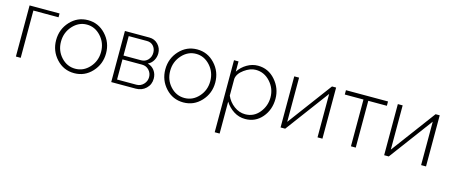

<svg xmlns="http://www.w3.org/2000/svg" viewBox="-47 -1101 4424 1887"><g transform="rotate(15 2165.5 -158.0)"><path d="M384 -520V-481H128V0H79V-520Z M673 10Q565 10 492 -69.5Q419 -149 419 -259Q419 -370 492.5 -449.5Q566 -529 673 -529Q779 -529 853 -449.5Q927 -370 927 -259Q927 -149 853.5 -69.5Q780 10 673 10ZM469 -257Q469 -165 528.5 -100Q588 -35 672 -35Q756 -35 816 -101Q876 -167 876 -260Q876 -352 816 -418Q756 -484 673 -484Q590 -484 529.5 -417Q469 -350 469 -257Z M1049 -520H1298Q1352 -520 1387.5 -482Q1423 -444 1423 -392Q1423 -353 1403.5 -319Q1384 -285 1349 -269Q1393 -257 1418.5 -222Q1444 -187 1444 -140Q1444 -80 1402 -40Q1360 0 1298 0H1049ZM1098 -283H1278Q1320 -283 1347 -313Q1374 -343 1374 -385Q1374 -426 1349.5 -453.5Q1325 -481 1284 -481H1098ZM1098 -39H1294Q1337 -39 1366.5 -70Q1396 -101 1396 -143Q1396 -184 1368 -214Q1340 -244 1297 -244H1098Z M1784 10Q1676 10 1603 -69.5Q1530 -149 1530 -259Q1530 -370 1603.5 -449.5Q1677 -529 1784 -529Q1890 -529 1964 -449.5Q2038 -370 2038 -259Q2038 -149 1964.5 -69.5Q1891 10 1784 10ZM1580 -257Q1580 -165 1639.5 -100Q1699 -35 1783 -35Q1867 -35 1927 -101Q1987 -167 1987 -260Q1987 -352 1927 -418Q1867 -484 1784 -484Q1701 -484 1640.5 -417Q1580 -350 1580 -257Z M2413 10Q2349 10 2296 -24Q2243 -58 2209 -112V213H2159V-520H2205V-416Q2238 -467 2291 -498Q2344 -529 2402 -529Q2508 -529 2579.5 -447Q2651 -365 2651 -259Q2651 -147 2584 -68.5Q2517 10 2413 10ZM2401 -35Q2488 -35 2544 -103Q2600 -171 2600 -259Q2600 -349 2539 -416.5Q2478 -484 2392 -484Q2335 -484 2275 -440.5Q2215 -397 2209 -344V-173Q2235 -113 2287.5 -74Q2340 -35 2401 -35Z M2821 -520V-70L3156 -520H3198V0H3148V-442L2819 0H2772V-520Z M3537 -476V0H3488V-476H3298V-520H3726V-476Z M3875 -520V-70L4210 -520H4252V0H4202V-442L3873 0H3826V-520Z"/></g></svg>

Font: Raleway
Style: Light
Weight: 300
Designer: Matt McInerney, Pablo Impallari, Rodrigo Fuenzalida
Foundry: Matt McInerney, Pablo Impallari, Rodrigo Fuenzalida
Version: Version 3.000